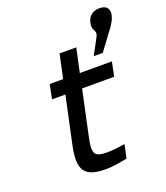

<svg xmlns="http://www.w3.org/2000/svg" viewBox="-143 -876 850 984"><g transform="rotate(-20 282.0 -384.5)"><path d="M300 -70C233 -70 220 -88 237 -169L291 -422H466L482 -500H307L335 -630H244L216 -500H143L127 -422H200L145 -165C117 -33 150 9 267 9C305 9 331 3 382 -6L398 -80C358 -73 329 -70 300 -70ZM404 -557H453L534 -666C550 -690 558 -705 561 -721L562 -723C569 -757 553 -778 515 -778C477 -778 453 -757 446 -723C436 -679 468 -679 452 -647Z"/></g></svg>

Font: LT Wave Text Italic
Style: Regular
Weight: 400
Designer: Daniel Lyons
Version: Version 2.5 (Glyphs App)